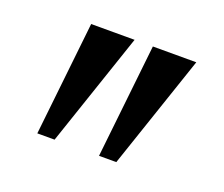

<svg xmlns="http://www.w3.org/2000/svg" viewBox="-69 -927 628 538"><g transform="rotate(20 245.0 -658.0)"><path d="M250.5 -827.5 135.5 -488H84L121 -827.5ZM434.5 -827.5 319.5 -488H268L305 -827.5Z"/></g></svg>

Font: Merriweather 72pt
Style: Bold
Weight: 700
Version: Version 2.100